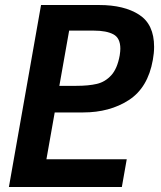

<svg xmlns="http://www.w3.org/2000/svg" viewBox="-20 -745 640 765"><path d="M35 -110.5 143.5 -725H375.5Q474.5 -725 534.2 -686.5Q594 -648 594 -558.5Q594 -533.5 589 -506.5Q569.5 -395.5 493.2 -346.2Q417 -297 311.5 -297H198L165 -110.5H485L465.5 0H15.5ZM457 -524.5Q459.5 -541 459.5 -551Q459.5 -593.5 431.8 -608.2Q404 -623 354 -623H255.5L216.5 -403H284Q333 -403 366 -410.8Q399 -418.5 423.2 -445Q447.5 -471.5 457 -524.5Z"/></svg>

Font: JuliaMono
Style: Bold Italic
Weight: 700
Italic angle: -9°
Monospace: yes
Designer: cormullion
Foundry: corm
Version: Version 0.057; ttfautohint (v1.8.4)